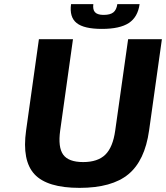

<svg xmlns="http://www.w3.org/2000/svg" viewBox="-20 -890 804 930"><path d="M106.4 -257.8 168.5 -700.2H333.5L271.5 -257.8Q260.3 -176.8 286.1 -140.9Q312 -105 382.8 -105Q453.6 -105 490.2 -140.9Q526.9 -176.8 538.1 -257.8L600.6 -700.2H764.2L702.1 -257.8Q681.6 -111.8 601.8 -45.9Q522 20 365.2 20Q208.5 20 147.2 -45.9Q85.9 -111.8 106.4 -257.8ZM656.2 -870.1Q647.5 -807.1 604 -778.6Q560.5 -750 473.6 -750Q386.7 -750 351.1 -778.6Q315.4 -807.1 324.2 -870.1H432.1Q428.7 -843.8 439.7 -831.3Q450.7 -818.8 478 -817.9H482.9Q513.7 -817.9 529.1 -830.1Q544.4 -842.3 548.3 -870.1Z"/></svg>

Font: Fivo Sans
Style: Italic
Weight: 700
Designer: Alexander Slobzheninov
Foundry: Alexander Slobzheninov
Version: 1.0